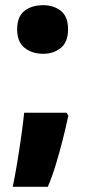

<svg xmlns="http://www.w3.org/2000/svg" viewBox="-20 -580 331 739"><path d="M46 -467Q46 -516 74 -538Q102 -560 146 -560Q187 -560 214.5 -538Q242 -516 242 -467Q242 -419 214.5 -396Q187 -373 146 -373Q103 -373 74.5 -396Q46 -419 46 -467ZM243 -135Q234 -92 221.5 -42.5Q209 7 194.5 54.5Q180 102 164 139H29Q38 96 46.5 44.5Q55 -7 62 -57Q69 -107 73 -146H236Z"/></svg>

Font: Noto Sans Gujarati SemiCondensed Black
Style: Regular
Weight: 900
Width: 4
Designer: Jelle Bosma - Monotype Design Team, Universal Thirst
Foundry: Monotype Imaging Inc.
Version: Version 2.106; ttfautohint (v1.8.4.7-5d5b)